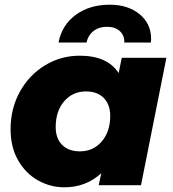

<svg xmlns="http://www.w3.org/2000/svg" viewBox="-20 -788 735 817"><path d="M688 -542 580 0H400L411 -51Q346 9 254 9Q194 9 141.5 -20.5Q89 -50 57 -106Q25 -162 25 -238Q25 -326 64.5 -397.5Q104 -469 171.5 -510Q239 -551 319 -551Q437 -551 485 -477L498 -542ZM449 -295Q449 -343 421.5 -371Q394 -399 346 -399Q289 -399 253 -357Q217 -315 217 -247Q217 -199 244.5 -171.5Q272 -144 320 -144Q377 -144 413 -186Q449 -228 449 -295ZM447 -768Q524 -768 573.5 -728Q623 -688 623 -622L622 -607H509Q510 -637 490 -655.5Q470 -674 435 -674Q401 -674 378 -656Q355 -638 348 -607H229Q243 -681 302 -724.5Q361 -768 447 -768Z"/></svg>

Font: Idrija
Style: Italic
Weight: 800
Italic angle: -11.3°
Designer: Julieta Ulanovsky
Foundry: Julieta Ulanovsky
Version: Version 7.200